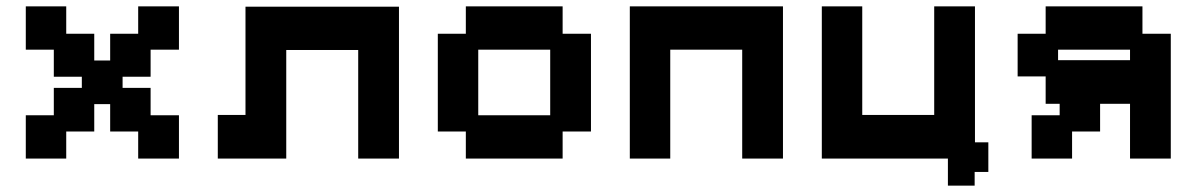

<svg xmlns="http://www.w3.org/2000/svg" viewBox="-20 -487 3758 603"><path d="M61 11V-125H149V-211H237V-246H149V-331H61V-467H188V-381H276V-297H326V-381H414V-467H542V-331H453V-246H365V-211H453V-125H542V11H414V-74H326V-160H276V-74H188V11Z M664 11V-126H751V-466H1233V11H1105V-330H879V11Z M1443 11V-74H1355V-381H1443V-467H1747V-381H1836V-74H1747V11ZM1482 -125H1708V-331H1482Z M1958 11V-467H2439V11H2311V-331H2085V11Z M2957 96V53V54V11H2561V-467H2688V-126H2914V-467H3042V-40H3084V53H3041V96Z M3220 11V-125H3308V-161H3264V-247H3176V-381H3264V-467H3568V-381H3657V11H3529V-161H3435V-74H3347V11ZM3303 -298H3529V-331H3303Z"/></svg>

Font: Pixelify Sans
Style: Bold
Weight: 700
Designer: Stefie Justprince
Foundry: Typecalism Foundryline
Version: Version 1.000